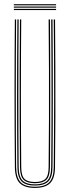

<svg xmlns="http://www.w3.org/2000/svg" viewBox="-20 -893 334 918"><path d="M147 5.5Q97.8 5.5 74.8 -17.1Q51.8 -39.8 51.2 -93.5Q50.2 -188.8 49.9 -278Q49.5 -367.2 49.5 -453.6Q49.5 -540 49.9 -626Q50.2 -712 51 -800H57Q56.2 -720.5 55.9 -627.8Q55.5 -535 55.5 -439.6Q55.5 -344.2 55.9 -255.5Q56.2 -166.8 57 -95.2Q57.8 -44.2 78.4 -22.2Q99 -0.2 147 -0.2Q195.2 -0.2 216 -22.2Q236.8 -44.2 237 -95.2Q237.8 -166 238.2 -251.2Q238.8 -336.5 238.8 -429.8Q238.8 -523 238.4 -617.4Q238 -711.8 237 -800H243.2Q244.2 -688.5 244.6 -574Q245 -459.5 244.8 -340Q244.5 -220.5 243 -93.5Q242.5 -39.5 219.4 -17Q196.2 5.5 147 5.5ZM147 -5.8Q103.2 -5.8 83.5 -25.5Q63.8 -45.2 63.2 -94.8Q62.5 -168.2 62 -254.1Q61.5 -340 61.5 -432.4Q61.5 -524.8 62 -618.2Q62.5 -711.8 63.2 -800H69.2Q68.5 -720 68.1 -627.8Q67.8 -535.5 67.8 -440.8Q67.8 -346 68.1 -257.1Q68.5 -168.2 69.2 -94.5Q69.8 -47.5 88.2 -29.5Q106.8 -11.5 147 -11.5Q187.5 -11.5 206 -29.4Q224.5 -47.2 224.8 -94.5Q225.5 -167.5 226 -253.4Q226.5 -339.2 226.5 -431.9Q226.5 -524.5 226 -618.1Q225.5 -711.8 224.8 -800H231Q231.8 -719.8 232.1 -627.5Q232.5 -535.2 232.5 -440.8Q232.5 -346.2 232.1 -257.4Q231.8 -168.5 231 -94.8Q230.8 -45.5 211 -25.6Q191.2 -5.8 147 -5.8ZM147 -17Q110 -17 93 -33.2Q76 -49.5 75.5 -94.2Q74.5 -189 74.1 -307.8Q73.8 -426.5 74 -553.6Q74.2 -680.8 75.5 -800H81.5Q80.8 -718.5 80.4 -628.4Q80 -538.2 80 -445.8Q80 -353.2 80.4 -263.8Q80.8 -174.2 81.5 -94Q82 -52.5 97.2 -37.6Q112.5 -22.8 147 -22.8Q181.8 -22.8 197 -37.6Q212.2 -52.5 212.5 -94Q213.8 -202.5 214.1 -320.5Q214.5 -438.5 214.1 -560Q213.8 -681.5 212.5 -800H218.8Q219.5 -720.5 219.9 -628Q220.2 -535.5 220.2 -440.1Q220.2 -344.8 219.9 -255.8Q219.5 -166.8 218.8 -94.2Q218.5 -49.2 201.2 -33.1Q184 -17 147 -17ZM248.2 -867.5H46.2V-873H248.2ZM248.2 -845H46.2V-850.5H248.2ZM248.2 -856.2H46.2V-861.8H248.2Z"/></svg>

Font: Big Shoulders Inline Display Thin ExtraLight
Style: Regular
Weight: 250
Version: Version 2.002